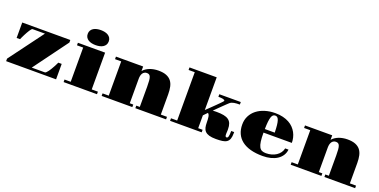

<svg xmlns="http://www.w3.org/2000/svg" viewBox="-18 -1637 4927 2494"><g transform="rotate(20 2445.5 -390.5)"><path d="M50.8 -35.2 402.3 -508.3H230.5Q225.1 -508.3 216.3 -498.5Q207.5 -488.8 197.3 -473.1Q187 -457.5 176 -437.7Q165 -418 154.8 -398.2Q144.5 -378.4 136.2 -360.4Q127.9 -342.3 123 -330.1H75.7V-543.5H740.2V-508.3L392.1 -35.2H572.8Q581.1 -35.2 592 -45.7Q603 -56.2 615 -72.5Q627 -88.9 639.2 -109.1Q651.4 -129.4 662.1 -149.2Q672.9 -168.9 681.2 -186Q689.5 -203.1 694.3 -213.4H741.2V0H50.8Z M1070.8 -592.8Q1042.5 -592.8 1016.1 -598.4Q989.7 -604 969.7 -616.5Q949.7 -628.9 937.5 -648.4Q925.3 -668 925.3 -696.3Q925.3 -724.6 937.5 -744.4Q949.7 -764.2 969.7 -776.6Q989.7 -789.1 1016.1 -794.7Q1042.5 -800.3 1070.8 -800.3Q1098.6 -800.3 1125 -794.7Q1151.4 -789.1 1171.4 -776.6Q1191.4 -764.2 1203.6 -744.6Q1215.8 -725.1 1215.8 -696.8Q1215.8 -668.5 1203.6 -648.7Q1191.4 -628.9 1171.4 -616.5Q1151.4 -604 1125 -598.4Q1098.6 -592.8 1070.8 -592.8ZM845.2 -35.2H930.7V-508.3H845.2V-543.5H1221.2V-35.2H1306.6V0H845.2Z M1371.1 -35.2H1456.5V-508.3H1371.1V-543.5H1747.1V-481Q1762.7 -500 1784.9 -515.1Q1807.1 -530.3 1834 -540.8Q1860.8 -551.3 1891.4 -556.6Q1921.9 -562 1954.1 -562Q2020.5 -562 2063.7 -544.7Q2106.9 -527.3 2131.8 -495.4Q2156.7 -463.4 2166.5 -417.7Q2176.3 -372.1 2176.3 -315.9V-35.2H2261.7V0H1836.9V-35.2H1885.7V-315.9Q1885.7 -366.2 1882.8 -398.2Q1879.9 -430.2 1872.6 -448.5Q1865.2 -466.8 1853 -473.9Q1840.8 -481 1822.3 -481Q1803.7 -481 1789.6 -473.1Q1775.4 -465.3 1765.9 -451.2Q1756.3 -437 1751.7 -417.5Q1747.1 -397.9 1747.1 -375V-35.2H1795.4V0H1371.1Z M2316.9 -35.2H2402.3V-703.1H2316.9V-738.3H2692.9V-286.1Q2706.5 -298.8 2725.6 -317.1Q2744.6 -335.4 2765.6 -355.7Q2786.6 -376 2807.4 -396.5Q2828.1 -417 2845.2 -434.1Q2862.3 -451.2 2873.5 -463.4Q2884.8 -475.6 2887.2 -479.5Q2888.7 -481.4 2888.9 -482.7Q2889.2 -483.9 2889.2 -485.4Q2889.2 -491.7 2882.6 -496.1Q2876 -500.5 2864 -503.2Q2852.1 -505.9 2835.7 -507.1Q2819.3 -508.3 2799.8 -508.3V-543.5H3096.7V-508.3Q3076.2 -508.3 3056.4 -507.3Q3036.6 -506.3 3019 -503.2Q3001.5 -500 2986.6 -493.9Q2971.7 -487.8 2960.4 -477.5Q2947.8 -466.3 2929 -448.2Q2910.2 -430.2 2887.7 -408.2Q2865.2 -386.2 2840.6 -362.1Q2815.9 -337.9 2792.5 -314Q2806.6 -314.9 2820.3 -315.4Q2834 -315.9 2846.7 -315.9Q2903.8 -315.9 2944.6 -308.1Q2985.4 -300.3 3011.5 -281.5Q3037.6 -262.7 3049.6 -231.7Q3061.5 -200.7 3061.5 -154.8Q3061.5 -150.4 3061.5 -147.2Q3061.5 -144 3061.5 -140.4Q3061.5 -136.7 3061.3 -131.3Q3061 -126 3060.5 -117.7Q3060.1 -109.4 3059.8 -104Q3059.6 -98.6 3059.6 -94.7Q3059.6 -90.8 3059.6 -87.4Q3059.6 -84 3059.6 -79.6Q3059.6 -66.4 3064.2 -57.4Q3068.8 -48.3 3079.6 -48.3Q3086.9 -48.3 3092.3 -53.2Q3097.7 -58.1 3101.3 -69.6Q3105 -81.1 3106.7 -100.1Q3108.4 -119.1 3108.4 -147.5H3149.4V-131.3Q3149.4 -83 3138.7 -53.5Q3127.9 -23.9 3104.7 -7.8Q3081.5 8.3 3044.7 13.4Q3007.8 18.6 2956.1 18.6Q2898.4 18.6 2862.5 8.1Q2826.7 -2.4 2806.6 -22.9Q2786.6 -43.5 2779.5 -73.7Q2772.5 -104 2772.5 -143.6Q2772.5 -192.4 2767.1 -222.9Q2761.7 -253.4 2744.1 -265.1Q2728.5 -249 2715.1 -235.6Q2701.7 -222.2 2692.9 -212.4V-35.2H2753.9V0H2316.9Z M3213.9 -276.9Q3213.9 -342.3 3240.7 -395Q3267.6 -447.8 3315.2 -484.9Q3362.8 -522 3428 -542Q3493.2 -562 3569.3 -562Q3627.9 -562 3675.5 -550.3Q3723.1 -538.6 3760 -518.3Q3796.9 -498 3823.5 -470.2Q3850.1 -442.4 3867.4 -410.2Q3884.8 -377.9 3893.1 -342.5Q3901.4 -307.1 3901.4 -271.5H3509.8Q3509.8 -196.8 3516.4 -149.9Q3522.9 -103 3537.4 -76.4Q3551.8 -49.8 3574.5 -40Q3597.2 -30.3 3629.4 -30.3Q3670.4 -30.3 3706.5 -40.5Q3742.7 -50.8 3771.2 -69.6Q3799.8 -88.4 3818.8 -115Q3837.9 -141.6 3844.7 -174.8H3890.6Q3885.7 -129.4 3862.8 -93.5Q3839.8 -57.6 3802 -32.7Q3764.2 -7.8 3713.1 5.4Q3662.1 18.6 3601.6 18.6Q3506.3 18.6 3433.8 -1.2Q3361.3 -21 3312.5 -58.8Q3263.7 -96.7 3238.8 -151.6Q3213.9 -206.5 3213.9 -276.9ZM3647 -320.8Q3645.5 -381.8 3641.1 -422.4Q3636.7 -462.9 3628.4 -487.3Q3620.1 -511.7 3607.9 -521.7Q3595.7 -531.7 3578.6 -531.7Q3561.5 -531.7 3549.1 -521.7Q3536.6 -511.7 3528.3 -487.3Q3520 -462.9 3515.6 -422.4Q3511.2 -381.8 3510.3 -320.8Z M3984.4 -35.2H4069.8V-508.3H3984.4V-543.5H4360.4V-481Q4376 -500 4398.2 -515.1Q4420.4 -530.3 4447.3 -540.8Q4474.1 -551.3 4504.6 -556.6Q4535.2 -562 4567.4 -562Q4633.8 -562 4677 -544.7Q4720.2 -527.3 4745.1 -495.4Q4770 -463.4 4779.8 -417.7Q4789.6 -372.1 4789.6 -315.9V-35.2H4875V0H4450.2V-35.2H4499V-315.9Q4499 -366.2 4496.1 -398.2Q4493.2 -430.2 4485.8 -448.5Q4478.5 -466.8 4466.3 -473.9Q4454.1 -481 4435.5 -481Q4417 -481 4402.8 -473.1Q4388.7 -465.3 4379.2 -451.2Q4369.6 -437 4365 -417.5Q4360.4 -397.9 4360.4 -375V-35.2H4408.7V0H3984.4Z"/></g></svg>

Font: GravitasOne
Style: Regular
Weight: 400
Designer: Riccardo De Franceschi
Foundry: Sorkin Type Co.
Version: Version 1.001